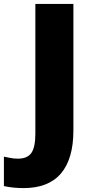

<svg xmlns="http://www.w3.org/2000/svg" viewBox="-99 -734 471 978"><path d="M21 224.1Q-31.7 224.1 -79.1 213.9V64Q-63.5 66.9 -45.9 70.6Q-28.3 74.2 -7.8 74.2Q40 74.2 60.5 45.4Q81.1 16.6 81.1 -53.2V-713.9H274.9V-69.8Q274.9 75.2 211.4 149.7Q147.9 224.1 21 224.1Z"/></svg>

Font: OpenSans-ExtraBold
Style: Regular
Weight: 800
Foundry: Ascender Corporation
Version: Version 1.10